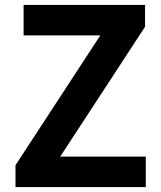

<svg xmlns="http://www.w3.org/2000/svg" viewBox="-20 -761 653 781"><path d="M43 0H573V-124H225L570 -652V-741H76V-617H388L43 -89Z"/></svg>

Font: Noto Sans JP
Style: Bold
Weight: 700
Designer: Ryoko NISHIZUKA  (kana, bopomofo & ideographs); Paul D. Hunt (Latin, Greek & Cyrillic); Sandoll Communications , Soo-you
Foundry: Adobe
Version: Version 2.002;hotconv 1.0.116;makeotfexe 2.5.65601